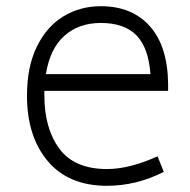

<svg xmlns="http://www.w3.org/2000/svg" viewBox="-20 -582 612 619"><path d="M123 -275Q123 -168 171.5 -102.5Q220 -37 325 -37Q397 -37 488 -78L508 -28Q420 17 325 17Q201 17 134 -62.5Q67 -142 67 -274Q67 -366 98.5 -431Q130 -496 184 -529Q238 -562 305 -562Q406 -562 463.5 -497Q521 -432 522 -310V-289H123ZM128 -343H465Q459 -428 420 -468Q381 -508 305 -508Q234 -508 187.5 -466.5Q141 -425 128 -343Z"/></svg>

Font: Biryani UltraLight
Style: Regular
Weight: 250
Designer: Dan Reynolds and Mathieu Réguer
Foundry: Dan Reynolds and Mathieu Réguer
Version: Version 1.003; ttfautohint (v1.1) -l 5 -r 5 -G 72 -x 0 -D la